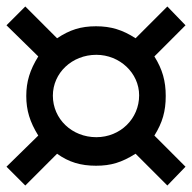

<svg xmlns="http://www.w3.org/2000/svg" viewBox="-46 -562 592 592"><g transform="rotate(90 250.0 -266.0)"><path d="M526 -48 428 -146C454 -182 465 -219 465 -266C465 -312 455 -345 428 -388L526 -486L468 -542L372 -446C332 -471 297 -481 250 -481C204 -481 168 -471 128 -446L32 -542L-26 -486L72 -388C46 -348 35 -312 35 -266C35 -219 46 -185 72 -146L-26 -48L32 10L128 -88C170 -62 206 -51 250 -51C294 -51 330 -62 372 -88L468 10ZM377 -267C377 -192 321 -133 249 -133C179 -133 123 -192 123 -267C123 -339 179 -399 248 -399C320 -399 377 -341 377 -267Z"/></g></svg>

Font: STIXGeneral
Style: Bold
Weight: 700
Designer: MicroPress Inc., with final additions and corrections provided by Coen Hoffman, Elsevier (retired)
Version: Version 1.1.0